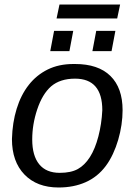

<svg xmlns="http://www.w3.org/2000/svg" viewBox="-20 -822 596 852"><path d="M524 -333Q524 -301 519 -267.5Q514 -234 504.5 -201.5Q495 -169 481 -139Q467 -109 449 -85Q413 -37 360 -13.5Q307 10 240 10Q144 10 88.5 -47.5Q33 -105 33 -205Q35 -278 54 -339.5Q73 -401 107.5 -445Q142 -489 191.5 -513.5Q241 -538 306 -538H313Q416 -538 470 -485Q524 -432 524 -333ZM434 -333Q434 -473 313 -473Q247 -473 207 -439Q168 -405 145 -336Q123 -270 123 -203Q123 -131 154 -93Q185 -55 245 -55Q295 -55 325.5 -72Q356 -89 379 -125Q402 -161 416.5 -216.5Q431 -272 434 -333ZM390 -595 407 -685H492L475 -595ZM203 -595 220 -685H305L288 -595ZM500 -740H231L244 -802H513Z"/></svg>

Font: Libra Sans Modern
Style: Italic
Weight: 400
Italic angle: -12°
Foundry: Stefan Peev, Context Ltd
Version: Version 1.000